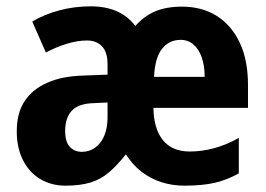

<svg xmlns="http://www.w3.org/2000/svg" viewBox="-20 -577 840 607"><path d="M555 -556Q619 -556 665.5 -526.5Q712 -497 738 -442Q764 -387 764 -308V-236H465Q466 -170 495 -134Q524 -98 580 -98Q618 -98 657 -108.5Q696 -119 735 -141V-29Q700 -9 660.5 0.5Q621 10 563 10Q525 10 490.5 -1Q456 -12 427.5 -34Q399 -56 378 -89Q351 -55 325 -32.5Q299 -10 266 0Q233 10 187 10Q143 10 108 -10.5Q73 -31 53 -70Q33 -109 33 -162Q33 -220 58 -257.5Q83 -295 129.5 -315.5Q176 -336 241 -338L320 -341V-374Q320 -412 302.5 -430.5Q285 -449 255 -449Q226 -449 192.5 -439Q159 -429 125 -411L82 -509Q121 -532 168.5 -544.5Q216 -557 267 -557Q313 -557 348 -542Q383 -527 408 -495Q435 -526 470.5 -541Q506 -556 555 -556ZM278 -251Q228 -250 207 -227Q186 -204 186 -163Q186 -129 200.5 -113Q215 -97 239 -97Q262 -97 280.5 -110Q299 -123 309.5 -147.5Q320 -172 320 -206V-253ZM551 -451Q515 -451 492.5 -423Q470 -395 467 -334H627Q627 -369 618 -395Q609 -421 592 -436Q575 -451 551 -451Z"/></svg>

Font: Noto Sans Display SemiCondensed
Style: Regular
Weight: 400
Width: 4
Version: Version 2.003